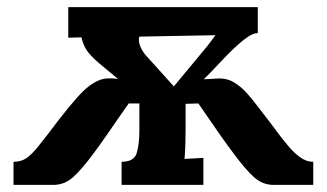

<svg xmlns="http://www.w3.org/2000/svg" viewBox="-20 -520 919 540"><path d="M18 0V-65Q38 -65 52.5 -74Q67 -83 87 -107.5Q107 -132 143 -180Q174 -220 198 -247Q222 -274 244 -287Q259 -296 273.5 -298.5Q288 -301 312 -298L260 -341Q231 -366 222 -381.5Q213 -397 209 -415L172 -414V-500H705V-427Q692 -427 674.5 -414.5Q657 -402 638 -384Q619 -366 601.5 -347Q584 -328 572 -316L553 -297L589 -299Q616 -301 636 -289.5Q656 -278 672.5 -260Q689 -242 703 -223Q720 -201 737 -179Q754 -157 770 -135Q778 -125 791.5 -108.5Q805 -92 823 -78.5Q841 -65 861 -65V0H749Q718 0 693.5 -22.5Q669 -45 638 -87Q620 -111 600.5 -138.5Q581 -166 564.5 -190.5Q548 -215 538 -229L502 -228V-161Q502 -147 501.5 -121.5Q501 -96 499 -73L552 -76V0H322V-65Q357 -65 364.5 -89.5Q372 -114 372 -154V-229H342Q332 -215 315 -190.5Q298 -166 279 -138.5Q260 -111 242 -87Q211 -45 186.5 -22.5Q162 0 130 0ZM469 -277 556 -382Q563 -390 570 -399.5Q577 -409 586 -421L372 -417Q368 -405 375 -388.5Q382 -372 396 -358Q414 -338 432.5 -317.5Q451 -297 469 -277Z"/></svg>

Font: Lora
Style: Bold
Weight: 700
Designer: Olga Karpushina, Alexei Vanyashin (Cyrillic)
Foundry: Cyreal
Version: Version 3.006; ttfautohint (v1.8.4.7-5d5b);gftools[0.9.30]